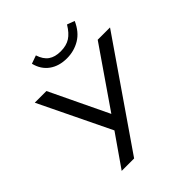

<svg xmlns="http://www.w3.org/2000/svg" viewBox="-242 -1074 1234 1234"><g transform="rotate(-45 375.0 -457.5)"><path d="M151 0 302 -217 66 -705H172L363 -306L638 -705H750L264 0ZM414 -760Q343 -760 294.5 -795Q246 -830 230 -895L286 -915Q302 -865 334 -842.5Q366 -820 417 -820Q469 -820 503.5 -842Q538 -864 568 -914L619 -895Q588 -825 534 -792.5Q480 -760 414 -760Z"/></g></svg>

Font: Mulish SemiBold
Style: Italic
Weight: 600
Italic angle: -9°
Designer: Vernon Adams
Foundry: Vernon Adams
Version: Version 3.603; ttfautohint (v1.8.3)